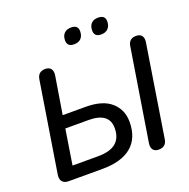

<svg xmlns="http://www.w3.org/2000/svg" viewBox="-154 -1049 1185 1204"><g transform="rotate(-20 438.0 -447.0)"><path d="M104 0Q76 0 62.5 -15.5Q49 -31 53 -60L149 -661Q156 -712 206 -712Q231 -712 243 -696.5Q255 -681 251 -654L210 -402H363Q476 -402 533 -351.5Q590 -301 590 -220Q590 -112 523.5 -56Q457 0 329 0ZM703 7Q678 7 666 -8Q654 -23 658 -51L756 -663Q763 -712 812 -712Q837 -712 849 -697Q861 -682 857 -654L760 -42Q753 7 703 7ZM160 -84H332Q489 -84 489 -215Q489 -318 351 -318H197ZM611 -795Q565 -795 565 -837Q565 -867 581 -884Q597 -901 627 -901Q674 -901 674 -860Q674 -830 657.5 -812.5Q641 -795 611 -795ZM430 -795Q384 -795 384 -837Q384 -867 400.5 -884Q417 -901 447 -901Q493 -901 493 -860Q493 -830 477 -812.5Q461 -795 430 -795Z"/></g></svg>

Font: Nunito SemiBold
Style: Italic
Weight: 600
Italic angle: -9°
Designer: Vernon Adams
Foundry: Vernon Adams
Version: Version 3.601; ttfautohint (v1.8.2.53-6de2)